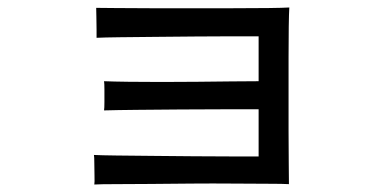

<svg xmlns="http://www.w3.org/2000/svg" viewBox="-20 -510 1040 513"><path d="M232 -17Q233 -23 232.5 -40Q232 -57 232 -74Q232 -91 231 -96Q249 -95 291 -94.5Q333 -94 387 -93.5Q441 -93 496.5 -92.5Q552 -92 598.5 -92Q645 -92 671 -92V-218Q634 -218 578 -218Q522 -218 461 -217.5Q400 -217 345.5 -216.5Q291 -216 258 -215Q259 -221 259 -237.5Q259 -254 259 -270.5Q259 -287 258 -293Q283 -292 323.5 -291.5Q364 -291 411.5 -291Q459 -291 507.5 -291.5Q556 -292 599 -292.5Q642 -293 671 -293V-413Q646 -413 601 -413Q556 -413 502 -412.5Q448 -412 395 -411.5Q342 -411 300 -410.5Q258 -410 238 -409Q238 -414 238 -431Q238 -448 237.5 -465.5Q237 -483 237 -489Q250 -489 288.5 -488.5Q327 -488 380 -488Q433 -488 491 -488Q549 -488 603 -488Q657 -488 697 -488.5Q737 -489 753 -490Q752 -474 751.5 -438.5Q751 -403 751 -356.5Q751 -310 751 -258.5Q751 -207 751 -159.5Q751 -112 751.5 -74.5Q752 -37 752 -18Q736 -19 696.5 -19Q657 -19 603.5 -19.5Q550 -20 492 -19.5Q434 -19 380.5 -18.5Q327 -18 287.5 -18Q248 -18 232 -17Z"/></svg>

Font: Zen Kaku Gothic Antique Medium
Style: Regular
Weight: 500
Designer: Yoshimichi Ohira
Foundry: Positype
Version: Version 1.002